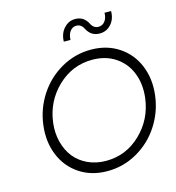

<svg xmlns="http://www.w3.org/2000/svg" viewBox="-137 -1089 1113 1215"><g transform="rotate(-15 419.0 -481.5)"><path d="M595 -844Q538 -844 511 -897Q495 -930 463 -930Q446 -930 433 -920Q420 -910 412.5 -892.5Q405 -875 405 -853H361Q362 -905 392.5 -939Q423 -973 466 -973Q523 -973 550 -920Q566 -887 599 -887Q624 -887 640.5 -908Q657 -929 657 -963H700Q700 -911 670 -877.5Q640 -844 595 -844ZM418 10Q313 10 235.5 -41.5Q158 -93 122 -181Q86 -269 99 -375Q112 -481 169.5 -569Q227 -657 317.5 -708.5Q408 -760 512 -760Q616 -760 694 -708.5Q772 -657 808 -569Q844 -481 831 -375Q818 -269 760.5 -181Q703 -93 612.5 -41.5Q522 10 418 10ZM426 -55Q557 -55 653 -147.5Q749 -240 766 -375Q777 -464 748.5 -537Q720 -610 656 -653Q592 -696 504 -696Q373 -696 276.5 -603.5Q180 -511 163 -375Q155 -309 170 -250Q185 -191 219 -148Q253 -105 306.5 -80Q360 -55 426 -55Z"/></g></svg>

Font: Orkney Light
Style: LightItalic
Weight: 300
Designer: Samuel Oakes and Alfredo Marco Pradil
Foundry: Alfredo Marco Pradil
Version: 1.0; ttfautohint (v1.5)